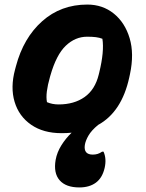

<svg xmlns="http://www.w3.org/2000/svg" viewBox="-20 -572 640 842"><path d="M224 129Q230 96 249 65.5Q268 35 294 10Q273 12 250 12Q170 12 116.5 -25Q63 -62 44 -125.5Q25 -189 46 -267L50 -282Q83 -406 165 -479Q247 -552 363 -552Q430 -552 479 -512.5Q528 -473 548.5 -404.5Q569 -336 550 -247L547 -233Q514 -81 410 -24Q381 0 368 22.5Q355 45 352 64Q346 106 387 106Q398 106 408 103Q418 100 428 93H434Q448 124 439 164Q429 208 400.5 229Q372 250 328 250Q269 250 241.5 218.5Q214 187 224 129ZM362 -411Q310 -411 268.5 -371.5Q227 -332 201 -241L199 -234Q189 -199 185.5 -171.5Q182 -144 186 -124Q209 -114 237 -114Q305 -114 351 -146.5Q397 -179 413 -245L415 -253Q438 -347 429 -402Q416 -407 400.5 -409Q385 -411 362 -411Z"/></svg>

Font: Recursive Sn Csl St XBd
Style: Italic
Weight: 800
Italic angle: -15°
Version: Version 1.079;hotconv 1.0.112;makeotfexe 2.5.65598; ttfautoh